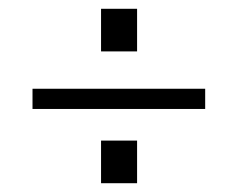

<svg xmlns="http://www.w3.org/2000/svg" viewBox="-20 -560 540 437"><path d="M292 -240H210V-143H292ZM54 -358V-312H447V-358ZM292 -540H210V-443H292Z"/></svg>

Font: LXGW Marker Gothic
Style: Regular
Weight: 400
Version: Version 1.001